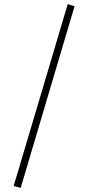

<svg xmlns="http://www.w3.org/2000/svg" viewBox="-20 -739 426 927"><path d="M80 168 46 159 307 -719 340 -709Z"/></svg>

Font: EauTest Light
Style: Regular
Weight: 300
Designer: Christian Thalmann (Catharsis Fonts)
Version: Version 0.001;PS 000.001;hotconv 1.0.88;makeotf.lib2.5.64775